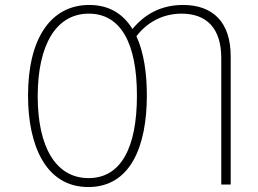

<svg xmlns="http://www.w3.org/2000/svg" viewBox="-20 -744 1040 774"><path d="M336 10C505 10 572 -152 572 -360C572 -448 560 -533 530 -598C572 -653 635 -689 712 -689C810 -689 872 -633 872 -510V0H910V-517C910 -656 837 -724 718 -724C625 -724 560 -683 514 -627C478 -686 422 -724 340 -724C186 -724 93 -591 93 -359C93 -160 163 10 336 10ZM337 -26C204 -26 132 -153 132 -356C132 -561 205 -689 338 -689C465 -689 532 -573 532 -359C532 -149 468 -26 337 -26Z"/></svg>

Font: Noto Sans Mono ExtraCondensed ExtraLight
Style: Regular
Weight: 200
Width: 2
Designer: Monotype Design Team
Foundry: Monotype Imaging Inc.
Version: Version 2.014